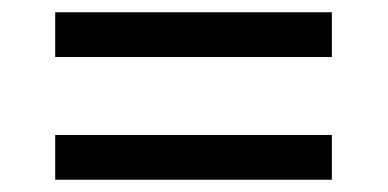

<svg xmlns="http://www.w3.org/2000/svg" viewBox="-20 -479 632 313"><path d="M70 -459H521V-386H70ZM70 -259H521V-186H70Z"/></svg>

Font: hexubangla05
Style: Book
Weight: 400
Designer: Jelle Bosma - Monotype Design Team
Foundry: Monotype Imaging Inc.
Version: Version 2.003